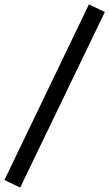

<svg xmlns="http://www.w3.org/2000/svg" viewBox="-83 -777 493 866"><path d="M8 69 -63 35 318 -757 390 -723Z"/></svg>

Font: Nunito Sans SemiBold
Style: Italic
Weight: 600
Italic angle: -9°
Designer: Vernon Adams
Foundry: Vernon Adams
Version: Version 3.006; ttfautohint (v1.8.3)